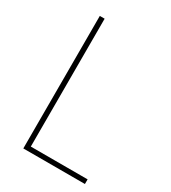

<svg xmlns="http://www.w3.org/2000/svg" viewBox="-176 -805 798 896"><g transform="rotate(30 223.0 -357.0)"><path d="M94 0H426V-25H120V-714H94Z"/></g></svg>

Font: Noto Sans Thai Looped SemiCondensed Thin
Style: Regular
Weight: 100
Width: 4
Designer: Sasikarn Vongin, Ben Mitchell
Foundry: The Fontpad Ltd
Version: Version 1.001